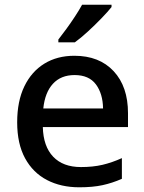

<svg xmlns="http://www.w3.org/2000/svg" viewBox="-20 -786 614 816"><path d="M296 -549Q402 -549 463 -483.5Q524 -418 524 -305V-246H162Q164 -164 206 -120Q248 -76 324 -76Q375 -76 415.5 -85.5Q456 -95 498 -114V-26Q457 -8 415.5 1Q374 10 317 10Q239 10 179.5 -21Q120 -52 86.5 -113.5Q53 -175 53 -266Q53 -356 83.5 -419Q114 -482 168.5 -515.5Q223 -549 296 -549ZM297 -467Q239 -467 205 -430Q171 -393 164 -325H418Q417 -388 387.5 -427.5Q358 -467 297 -467ZM454 -756Q439 -737 411.5 -708.5Q384 -680 353.5 -652Q323 -624 298 -606H228V-618Q243 -637 262 -663Q281 -689 299 -716.5Q317 -744 329 -766H454Z"/></svg>

Font: Noto Sans Khmer UI Medium
Style: Regular
Weight: 500
Designer: Danh Hong and the Monotype Design Team
Foundry: Monotype Imaging Inc.
Version: Version 2.002; ttfautohint (v1.8.4.7-5d5b)